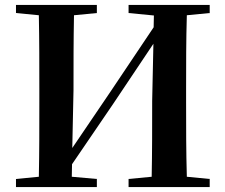

<svg xmlns="http://www.w3.org/2000/svg" viewBox="-20 -761 917 781"><path d="M503 -708 606 -698 605 -650 430 -389 274 -159 279 -394C279 -497 279 -599 281 -699L374 -708V-741H45V-708L138 -699C140 -597 140 -496 140 -394V-346C140 -243 140 -141 138 -42L45 -33V0H374V-33L272 -42L273 -93L438 -335L604 -583L599 -351C599 -244 599 -142 597 -42L503 -33V0H833V-33L740 -42C737 -143 737 -245 737 -346V-394C737 -497 737 -599 740 -699L833 -708V-741H503Z"/></svg>

Font: Noto Serif JP
Style: Bold
Weight: 700
Designer: Ryoko NISHIZUKA 西塚涼子 (kana & ideographs); Frank Grießhammer (Latin, Greek & Cyrillic); Wenlong ZHANG 张文龙 (bopomofo); San
Foundry: Adobe
Version: Version 2.001;hotconv 1.1.0;makeotfexe 2.6.0